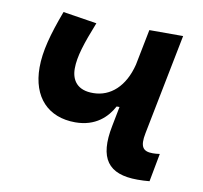

<svg xmlns="http://www.w3.org/2000/svg" viewBox="-65 -598 717 678"><g transform="rotate(10 293.0 -259.0)"><path d="M217.8 -151.4C291 -151.4 331.1 -191.9 352.5 -231.9H362.8L349.1 -161.6C325.2 -42 364.3 9.8 469.7 9.8C483.4 9.8 499.5 9.3 512.7 7.8L531.7 -93.3C522 -91.8 514.2 -91.3 506.3 -91.3C472.2 -91.3 459 -106 469.2 -156.7L540.5 -517.6H419.4L394 -389.2C374 -308.6 324.2 -264.6 263.2 -264.2C206.5 -263.2 183.6 -295.4 183.6 -338.4C183.6 -381.3 200.2 -431.2 231 -508.8L109.9 -527.8C77.6 -441.4 60.5 -378.4 60.5 -320.8C60.5 -213.4 121.1 -151.4 217.8 -151.4Z"/></g></svg>

Font: Cascadia Mono SemiBold
Style: Italic
Weight: 600
Italic angle: -10°
Monospace: yes
Designer: Aaron Bell
Foundry: Saja Typeworks
Version: Version 2404.023